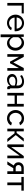

<svg xmlns="http://www.w3.org/2000/svg" viewBox="2636 -3206 784 6095"><g transform="rotate(90 3027.5 -159.0)"><path d="M405 -456H159V0H73V-522H405Z M711 10Q652 10 603 -11.5Q554 -33 519 -70Q484 -107 464.5 -156.5Q445 -206 445 -261Q445 -316 464.5 -365Q484 -414 519.5 -451Q555 -488 604 -509.5Q653 -531 712 -531Q771 -531 819.5 -509Q868 -487 902 -450.5Q936 -414 954.5 -365.5Q973 -317 973 -265Q973 -254 972.5 -245Q972 -236 971 -231H538Q541 -192 556 -160Q571 -128 595 -105Q619 -82 649.5 -69Q680 -56 714 -56Q738 -56 761 -62.5Q784 -69 804 -80Q824 -91 839.5 -107Q855 -123 863 -143L939 -122Q926 -93 903.5 -69Q881 -45 851.5 -27.5Q822 -10 786 0Q750 10 711 10ZM890 -296Q887 -333 871.5 -364.5Q856 -396 832.5 -418Q809 -440 778 -452.5Q747 -465 712 -465Q677 -465 646 -452.5Q615 -440 591.5 -417.5Q568 -395 553.5 -364Q539 -333 536 -296Z M1354 10Q1289 10 1239.5 -22Q1190 -54 1161 -103V213H1073V-522H1151V-424Q1182 -472 1231.5 -501.5Q1281 -531 1341 -531Q1395 -531 1440 -509Q1485 -487 1518 -449.5Q1551 -412 1569.5 -363Q1588 -314 1588 -261Q1588 -205 1571 -155.5Q1554 -106 1523 -69.5Q1492 -33 1449 -11.5Q1406 10 1354 10ZM1327 -66Q1366 -66 1397.5 -82.5Q1429 -99 1451.5 -126.5Q1474 -154 1486 -189Q1498 -224 1498 -261Q1498 -300 1484 -335.5Q1470 -371 1446 -397.5Q1422 -424 1389.5 -439.5Q1357 -455 1319 -455Q1295 -455 1269.5 -445.5Q1244 -436 1221.5 -420.5Q1199 -405 1182.5 -383.5Q1166 -362 1161 -338V-189Q1172 -163 1189 -140.5Q1206 -118 1228 -101.5Q1250 -85 1275 -75.5Q1300 -66 1327 -66Z M1963 -191 2140 -522H2227V0H2141V-368L1988 -85H1938L1784 -368V0H1698V-522H1786Z M2505 10Q2468 10 2436 -2.5Q2404 -15 2380.5 -37Q2357 -59 2343.5 -88.5Q2330 -118 2330 -153Q2330 -189 2346 -218.5Q2362 -248 2391.5 -269Q2421 -290 2461.5 -302Q2502 -314 2550 -314Q2588 -314 2627 -307Q2666 -300 2696 -288V-330Q2696 -394 2660 -430.5Q2624 -467 2558 -467Q2479 -467 2392 -406L2363 -463Q2464 -531 2566 -531Q2669 -531 2726.5 -476Q2784 -421 2784 -321V-108Q2784 -77 2812 -76V0Q2798 2 2789 3Q2780 4 2770 4Q2744 4 2728.5 -11.5Q2713 -27 2710 -49L2708 -86Q2673 -39 2619.5 -14.5Q2566 10 2505 10ZM2528 -56Q2575 -56 2615.5 -73.5Q2656 -91 2677 -120Q2696 -139 2696 -159V-236Q2632 -261 2563 -261Q2497 -261 2455.5 -233Q2414 -205 2414 -160Q2414 -138 2422.5 -119Q2431 -100 2446.5 -86Q2462 -72 2483 -64Q2504 -56 2528 -56Z M3014 -305H3278V-522H3364V0H3278V-232H3014V0H2928V-522H3014Z M3473 -262Q3473 -317 3492 -366Q3511 -415 3546 -451.5Q3581 -488 3629.5 -509.5Q3678 -531 3738 -531Q3816 -531 3872.5 -496.5Q3929 -462 3958 -404L3872 -377Q3852 -414 3816 -434.5Q3780 -455 3736 -455Q3700 -455 3668 -440.5Q3636 -426 3613 -400Q3590 -374 3576.5 -339Q3563 -304 3563 -262Q3563 -221 3577 -185Q3591 -149 3614.5 -122.5Q3638 -96 3669.5 -81Q3701 -66 3737 -66Q3760 -66 3782.5 -72.5Q3805 -79 3823.5 -90Q3842 -101 3856 -115.5Q3870 -130 3876 -147L3962 -121Q3950 -92 3928.5 -68Q3907 -44 3878 -27Q3849 -10 3813.5 0Q3778 10 3739 10Q3680 10 3631 -12Q3582 -34 3547 -71Q3512 -108 3492.5 -157.5Q3473 -207 3473 -262Z M4375 -522H4473L4268 -268L4487 0H4390L4211 -229H4150V0H4064V-522H4150V-295H4201Z M4650 -124 4934 -522H5005V0H4919V-390L4640 0H4564V-522H4650Z M5234 -204Q5190 -220 5161 -257Q5132 -294 5132 -354Q5132 -391 5145.5 -422Q5159 -453 5183 -475.5Q5207 -498 5239 -510Q5271 -522 5309 -522H5504V0H5418V-189H5319L5205 0H5105ZM5418 -265V-446H5314Q5297 -446 5280 -440Q5263 -434 5249.5 -422Q5236 -410 5227.5 -393Q5219 -376 5219 -354Q5219 -312 5246 -288.5Q5273 -265 5309 -265Z M5859 0H5773V-446H5598V-522H6034V-446H5859Z"/></g></svg>

Font: Boldmen Medium
Style: Regular
Weight: 400
Designer: Matt McInerney, Pablo Impallari, Rodrigo Fuenzalida
Foundry: LIVING CONCEPT
Version: Version 1.000